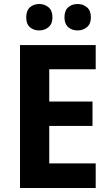

<svg xmlns="http://www.w3.org/2000/svg" viewBox="-20 -939 551 959"><path d="M458 0H80V-714H458V-593H226V-432H442V-310H226V-123H458ZM111 -852Q111 -886 129.5 -902.5Q148 -919 176 -919Q203 -919 222.5 -902.5Q242 -886 242 -852Q242 -820 222.5 -803.5Q203 -787 176 -787Q148 -787 129.5 -803Q111 -819 111 -852ZM302 -852Q302 -886 320.5 -902.5Q339 -919 368 -919Q395 -919 414.5 -902.5Q434 -886 434 -852Q434 -820 414.5 -803.5Q395 -787 368 -787Q339 -787 320.5 -803.5Q302 -820 302 -852Z"/></svg>

Font: Noto Sans SemiCondensed
Style: Bold
Weight: 700
Width: 4
Designer: Monotype Design Team
Foundry: Monotype Imaging Inc.
Version: Version 2.013; ttfautohint (v1.8.4.7-5d5b)